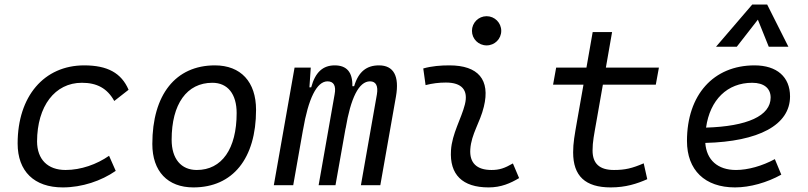

<svg xmlns="http://www.w3.org/2000/svg" viewBox="-20 -815 3556 845"><path d="M268.6 -66.9C189.9 -66.9 143.6 -113.3 143.1 -192.4C143.6 -348.1 221.7 -450.7 340.3 -450.7C406.2 -450.7 451.7 -426.8 482.9 -370.6L545.9 -419.9C514.2 -493.7 453.1 -527.3 350.6 -527.3C173.8 -527.3 57.6 -391.1 57.6 -183.6C57.6 -61 130.4 9.8 256.3 9.8C341.3 9.8 425.8 -19 489.3 -63L460 -129.4C406.2 -91.8 336.4 -66.9 268.6 -66.9Z M831.1 9.8C1004.4 9.8 1106.9 -117.2 1106.9 -331.5C1106.9 -455.1 1039.6 -527.3 925.8 -527.3C752.9 -527.3 650.4 -398.4 650.4 -181.2C650.4 -61 717.8 9.8 831.1 9.8ZM846.2 -66.9C776.9 -66.9 735.4 -116.2 735.4 -200.2C735.4 -357.4 802.2 -450.7 914.6 -450.7C982.4 -450.7 1021.5 -400.9 1021.5 -317.4C1021.5 -159.7 956.1 -66.9 846.2 -66.9Z M1347.7 -517.6H1276.4L1185.1 0H1270.5L1313.5 -243.7V-242.7C1336.9 -380.9 1374 -457 1421.4 -457C1448.7 -457 1460 -437.5 1452.6 -399.4L1382.3 0H1456.5L1501 -251V-249C1523.4 -383.3 1559.1 -457 1608.4 -457C1634.8 -457 1645 -436.5 1638.7 -399.4L1568.4 0H1653.8L1722.7 -390.6C1738.3 -480.5 1712.4 -527.3 1647.9 -527.3C1593.8 -527.3 1557.6 -500 1538.6 -435.5H1530.8C1532.2 -498 1505.4 -527.3 1453.1 -527.3C1401.9 -527.3 1367.7 -498 1349.6 -430.7H1341.8Z M2237.3 -95.7C2200.7 -74.7 2178.2 -66.9 2143.1 -66.9C2078.1 -66.9 2045.9 -98.1 2049.8 -157.7C2054.2 -225.6 2092.8 -275.4 2109.4 -345.2C2138.7 -464.4 2084.5 -527.3 1958 -527.3C1919.4 -527.3 1880.9 -524.4 1842.8 -513.7L1853 -440.4C1882.8 -448.2 1912.6 -451.7 1942.4 -451.7C2012.7 -451.7 2042 -418.5 2025.9 -355C2010.7 -293.9 1969.2 -226.1 1964.8 -153.3C1958 -46.4 2015.1 9.8 2130.4 9.8C2185.5 9.8 2226.1 -8.3 2264.6 -31.2ZM2121.6 -615.2C2157.2 -615.2 2186 -643.6 2186 -679.2C2186 -714.8 2157.2 -743.7 2121.6 -743.7C2085.9 -743.7 2057.1 -714.8 2057.1 -679.2C2057.1 -643.6 2085.9 -615.2 2121.6 -615.2Z M2668 9.8C2733.9 9.8 2783.2 -6.3 2828.6 -26.4L2813 -96.2C2761.7 -74.2 2731 -66.9 2682.1 -66.9C2618.2 -66.9 2587.9 -95.2 2587.9 -152.8C2587.9 -191.4 2594.2 -219.7 2606 -287.1L2633.3 -442.4H2866.2L2879.9 -517.6H2646.5L2673.8 -673.8H2588.4L2561 -517.6H2427.7L2414.1 -442.4H2547.9L2520.5 -287.1C2508.3 -217.3 2502.4 -186 2502.4 -144.5C2502.4 -40.5 2555.7 9.8 2668 9.8Z M3219.2 -66.9C3138.7 -66.9 3089.4 -110.8 3084 -186C3318.8 -191.9 3457 -264.6 3457 -390.6C3457 -476.6 3398.9 -527.3 3300.8 -527.3C3120.1 -527.3 3003.4 -397.5 3003.4 -194.8C3003.4 -66.4 3082 9.8 3214.8 9.8C3280.3 9.8 3355.5 -11.2 3418.5 -46.4L3390.1 -114.7C3334.5 -84.5 3271.5 -66.9 3219.2 -66.9ZM3087.4 -253.4C3104.5 -375.5 3180.7 -450.7 3290.5 -450.7C3342.3 -450.7 3371.6 -426.3 3371.6 -385.7C3371.6 -305.2 3268.6 -258.8 3087.4 -253.4ZM3356.4 -794.9H3290.5L3131.3 -609.4H3222.7L3315.4 -728.5L3363.3 -609.4H3449.7Z"/></svg>

Font: Cascadia Mono SemiLight
Style: Italic
Weight: 350
Italic angle: -10°
Monospace: yes
Designer: Aaron Bell
Foundry: Saja Typeworks
Version: Version 2404.023